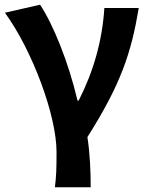

<svg xmlns="http://www.w3.org/2000/svg" viewBox="-20 -594 629 815"><path d="M213 201H365C365 137 362 57 351 -12C494 -238 537 -370 569 -560H423C414 -419 376 -289 314 -167H309C271 -330 205 -492 150 -574L1 -540C119 -377 220 -102 220 51C220 124 219 153 213 201Z"/></svg>

Font: Genne Gothic Bold
Style: Regular
Weight: 700
Designer: Ryoko NISHIZUKA (kana & ideographs); Paul D. Hunt (Latin, Greek & Cyrillic); Wenlong ZHANG (bopomofo); Sandoll Communica
Foundry: Adobe Systems Incorporated
Version: Version 1.004;PS 1.004;hotconv 16.6.51;makeotf.lib2.5.65220